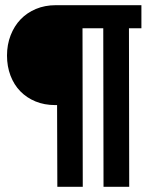

<svg xmlns="http://www.w3.org/2000/svg" viewBox="-20 -720 570 740"><path d="M378 -611H298L299 0H201L200 -315H193Q151 -315 117 -329Q83 -343 58.5 -368Q34 -393 20.5 -428.5Q7 -464 7 -506Q7 -548 21 -584Q35 -620 59.5 -645.5Q84 -671 118.5 -685.5Q153 -700 195 -700H525V-611H477L478 0H379Z"/></svg>

Font: Panefresco 800wt
Style: Regular
Weight: 800
Designer: Campivisivi
Foundry: Campivisivi & Chank Co
Version: Version 1.001